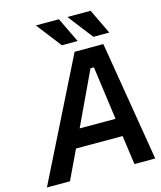

<svg xmlns="http://www.w3.org/2000/svg" viewBox="-135 -1045 958 1142"><g transform="rotate(-15 343.5 -474.0)"><path d="M315 -794 196 -948H338L412 -794ZM509 -794 390 -948H533L607 -794ZM10 0 378 -737H555L677 0H549L524 -179H237L152 0ZM289 -289H510L465 -618H444Z"/></g></svg>

Font: Tomorrow Medium
Style: Italic
Weight: 500
Italic angle: -10°
Designer: Tony de Marco, Monica Rizzolli
Foundry: Just in Type
Version: Version 2.002